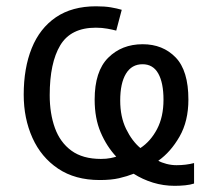

<svg xmlns="http://www.w3.org/2000/svg" viewBox="-20 -565 676 613"><path d="M286.6 -544.9Q314.5 -544.9 334.2 -541.5Q354 -538.1 368.7 -533.7L351.1 -467.3Q340.3 -470.2 323 -473.4Q305.7 -476.6 286.1 -476.6Q206.1 -476.6 172.4 -420.4Q138.7 -364.3 138.7 -261.2Q138.7 -202.6 155.3 -156.5Q171.9 -110.4 208 -84Q244.1 -57.6 302.2 -57.6Q319.8 -57.6 333 -60.3Q346.2 -63 351.1 -64.9Q320.8 -97.2 301.5 -142.1Q282.2 -187 282.2 -247.1Q282.2 -337.4 325.4 -380.6Q368.7 -423.8 435.5 -423.8Q500 -423.8 540.8 -381.6Q581.5 -339.4 581.5 -247.1Q581.5 -178.2 553.2 -128.9Q524.9 -79.6 485.4 -51.8Q495.6 -45.9 511.7 -41.7Q527.8 -37.6 543.5 -37.6Q573.7 -37.6 599.6 -44.4V21Q587.9 24.9 571.3 26.6Q554.7 28.3 537.6 28.3Q502 28.3 468.5 18.1Q435.1 7.8 406.7 -10.3Q385.7 -2 360.4 3.9Q335 9.8 298.3 9.8Q219.7 9.8 165.5 -26.6Q111.3 -63 83.5 -125Q55.7 -187 55.7 -262.7Q55.7 -347.7 81.3 -411.1Q106.9 -474.6 158.4 -509.8Q210 -544.9 286.6 -544.9ZM435.1 -359.9Q400.4 -359.9 382.1 -329.6Q363.8 -299.3 363.8 -244.1Q363.8 -191.9 382.6 -153.3Q401.4 -114.7 428.2 -92.3Q460.9 -113.8 481.4 -152.8Q502 -191.9 502 -246.6Q502 -300.3 485.4 -330.1Q468.8 -359.9 435.1 -359.9Z"/></svg>

Font: Open Sans
Style: Regular
Weight: 400
Designer: Monotype Design Team
Foundry: Monotype Imaging Inc.
Version: Version 3.000; ttfautohint (v1.8.4)